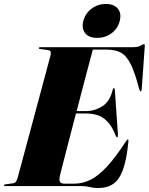

<svg xmlns="http://www.w3.org/2000/svg" viewBox="-40 -938 750 968"><path d="M367.5 0H-14Q-20 0 -20 -3.5Q-20 -8 -13.5 -8.5L26 -14Q35 -15 40 -21.8Q45 -28.5 48 -38Q49.5 -44 59.2 -80Q69 -116 83.8 -171Q98.5 -226 115.8 -290Q133 -354 150.2 -418Q167.5 -482 181.8 -535.8Q196 -589.5 205.2 -623.2Q214.5 -657 215 -660.5Q217.5 -673 214.5 -678.8Q211.5 -684.5 199 -686L162 -691Q155.5 -691.5 155.5 -696Q155.5 -700 162.5 -700H627Q656.5 -700 668.2 -707.5Q680 -715 685 -715Q691 -715 690 -706L674.5 -489Q673.5 -477.5 669.5 -477.5Q665 -477.5 662 -488Q640.5 -571.5 619 -614.5Q597.5 -657.5 569 -672.8Q540.5 -688 496.5 -688H428Q427 -684.5 419.8 -657.2Q412.5 -630 401 -586.2Q389.5 -542.5 375.2 -488.8Q361 -435 346.5 -378H393.5Q437.5 -378 476 -402.2Q514.5 -426.5 528 -485.5Q529.5 -493.5 534 -493.5Q538 -493.5 539 -485L554.5 -260Q555 -246.5 551.5 -246Q547 -245 543.5 -254Q522 -310 487.5 -338Q453 -366 389.5 -366H343Q328.5 -310.5 314.8 -257.5Q301 -204.5 289.8 -161Q278.5 -117.5 271.5 -89.5Q264.5 -61.5 263 -56Q257 -29.5 262.5 -20.8Q268 -12 286 -12H334Q377 -12 417 -32Q457 -52 500.2 -99Q543.5 -146 596 -227Q601.5 -235 604 -235Q608.5 -235 607.5 -226Q599 -136.5 580.8 -84.8Q562.5 -33 531.8 -11.5Q501 10 454.5 10Q432.5 10 412.2 5Q392 0 367.5 0ZM449.5 -747Q408.5 -747 389.5 -770.5Q370.5 -794 380 -832Q390 -870.5 421.5 -894.2Q453 -918 493.5 -918Q535 -918 554.2 -894.2Q573.5 -870.5 563.5 -832Q554 -794 522.5 -770.5Q491 -747 449.5 -747Z"/></svg>

Font: Fraunces 144pt S000 Black
Style: Italic
Weight: 900
Italic angle: -16°
Version: Version 1.000; ttfautohint (v1.8.3)